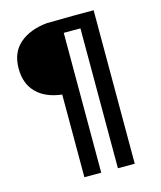

<svg xmlns="http://www.w3.org/2000/svg" viewBox="-130 -790 915 1090"><g transform="rotate(-15 327.5 -245.0)"><path d="M249 -694Q351 -696 403 -696H525V206H426V-616H328V206H229V-280Q133 -291 80.5 -344Q28 -397 28 -486Q28 -580 88 -632Q148 -684 249 -694Z"/></g></svg>

Font: Repo
Style: DemiBold
Weight: 600
Designer: Stefan Peev
Foundry: Context Ltd
Version: Version 001.000